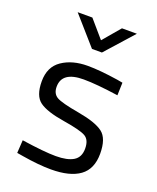

<svg xmlns="http://www.w3.org/2000/svg" viewBox="-139 -815 742 908"><g transform="rotate(20 232.5 -361.0)"><path d="M229 -443Q120 -443 120 -367Q120 -332 145 -317.5Q170 -303 259 -287.5Q348 -272 385 -244Q422 -216 422 -139Q422 -62 372.5 -26Q323 10 228 10Q166 10 82 -4L52 -9L56 -74Q170 -57 228 -57Q286 -57 316.5 -75.5Q347 -94 347 -137.5Q347 -181 321 -196.5Q295 -212 207 -226Q119 -240 82 -267Q45 -294 45 -367Q45 -440 96.5 -475Q148 -510 225 -510Q286 -510 378 -496L406 -491L404 -427Q293 -443 229 -443ZM216 -592 93 -732H167L242 -645L316 -732H391L266 -592Z"/></g></svg>

Font: Titillium Web
Style: Regular
Weight: 400
Version: Version 1.002;PS 57.000;hotconv 1.0.70;makeotf.lib2.5.55311